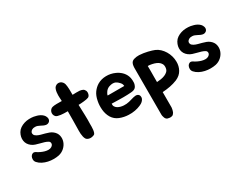

<svg xmlns="http://www.w3.org/2000/svg" viewBox="-94 -1122 2523 1994"><g transform="rotate(-30 1168.0 -124.5)"><path d="M279 -90Q260 -102 236.5 -109Q213 -116 188.5 -122Q164 -128 141 -135.5Q118 -143 99 -157Q58 -188 51.5 -233.5Q45 -279 71 -325Q85 -349 108 -364.5Q131 -380 158.5 -388.5Q186 -397 215 -398Q244 -399 270 -395Q287 -392 306 -386.5Q325 -381 341.5 -372Q358 -363 371.5 -349.5Q385 -336 391 -316Q395 -303 392.5 -291Q390 -279 382.5 -271Q375 -263 363.5 -259Q352 -255 339 -257Q324 -260 311 -266Q298 -272 285 -279Q272 -286 258.5 -291Q245 -296 230 -296Q207 -297 192 -288Q177 -279 171.5 -266Q166 -253 172.5 -238Q179 -223 200 -212Q219 -202 242 -196Q265 -190 287.5 -184Q310 -178 331.5 -170Q353 -162 370 -148Q403 -121 410.5 -85Q418 -49 406 -14Q394 21 364.5 48Q335 75 295 84Q266 90 232.5 90Q199 90 166.5 83Q134 76 104.5 61Q75 46 55 23Q41 7 40.5 -13.5Q40 -34 48.5 -49.5Q57 -65 73 -71Q89 -77 109 -64Q125 -53 147 -42.5Q169 -32 191 -26Q213 -20 233.5 -20Q254 -20 269 -29Q291 -43 292 -61.5Q293 -80 279 -90Z M878 -355Q886 -336 879.5 -313Q873 -290 856 -283Q847 -279 832 -276.5Q817 -274 799.5 -272Q782 -270 765 -269Q748 -268 736 -268Q737 -238 738 -206.5Q739 -175 740 -145Q741 -115 741 -87.5Q741 -60 740 -38Q740 -23 740 -3.5Q740 16 737.5 34Q735 52 730 65.5Q725 79 715 83Q684 96 658.5 90.5Q633 85 622 69Q614 56 610 38.5Q606 21 604.5 2.5Q603 -16 603.5 -33.5Q604 -51 604 -64Q605 -106 605.5 -159.5Q606 -213 606 -267H591Q579 -267 560.5 -267.5Q542 -268 523.5 -270.5Q505 -273 489 -277.5Q473 -282 466 -291Q455 -304 452.5 -319Q450 -334 454.5 -347.5Q459 -361 469 -371.5Q479 -382 492 -385Q510 -390 543 -390.5Q576 -391 605 -390Q604 -400 604 -409.5Q604 -419 603 -428Q602 -440 602 -458.5Q602 -477 604.5 -495.5Q607 -514 613 -530.5Q619 -547 630 -556Q645 -568 660.5 -569.5Q676 -571 689.5 -565Q703 -559 712.5 -547.5Q722 -536 726 -522Q729 -510 731 -493.5Q733 -477 733.5 -459Q734 -441 734 -423Q734 -405 734 -390H744Q759 -390 779 -391Q799 -392 818.5 -390Q838 -388 854 -380.5Q870 -373 878 -355Z M1269 -51Q1281 -54 1293.5 -55Q1306 -56 1316.5 -52Q1327 -48 1334 -38.5Q1341 -29 1341 -12Q1341 0 1335 11Q1329 22 1320 31Q1311 40 1300 46.5Q1289 53 1279 57Q1250 70 1212.5 77Q1175 84 1135 82Q1081 80 1031.5 60.5Q982 41 954 -4Q928 -48 923 -102Q918 -156 928 -204Q939 -262 965.5 -298.5Q992 -335 1029 -357Q1074 -383 1130 -384Q1186 -385 1237 -362Q1271 -347 1298 -321.5Q1325 -296 1339 -260Q1343 -251 1345.5 -238Q1348 -225 1349 -210.5Q1350 -196 1349 -182Q1348 -168 1344 -157Q1338 -139 1329 -129Q1320 -119 1306 -114Q1292 -109 1272.5 -107.5Q1253 -106 1226 -105Q1202 -104 1181 -104Q1160 -104 1138 -104.5Q1116 -105 1092.5 -105.5Q1069 -106 1040 -107Q1037 -87 1045.5 -72.5Q1054 -58 1069 -48.5Q1084 -39 1103 -34Q1122 -29 1140 -28Q1174 -26 1205 -33.5Q1236 -41 1269 -51ZM1226 -245Q1207 -267 1186 -277Q1170 -284 1152.5 -283.5Q1135 -283 1119 -278Q1090 -271 1070 -248Q1068 -246 1063 -238.5Q1058 -231 1053.5 -223Q1049 -215 1047 -208Q1045 -201 1049 -201H1245Q1244 -215 1240 -224.5Q1236 -234 1226 -245Z M1710 -364Q1739 -352 1763 -329.5Q1787 -307 1804.5 -278Q1822 -249 1831.5 -215.5Q1841 -182 1841 -148Q1842 -97 1817.5 -52Q1793 -7 1738 17Q1696 34 1651.5 42.5Q1607 51 1559 54V237Q1559 243 1557.5 248Q1556 253 1556 258Q1554 268 1551.5 276Q1549 284 1545 293Q1541 299 1537 304Q1533 309 1528 314Q1504 326 1478 319Q1462 318 1452 309Q1443 300 1439 290Q1435 280 1432 267Q1431 262 1430.5 257.5Q1430 253 1430 248V-309Q1430 -315 1430.5 -321.5Q1431 -328 1432 -335Q1433 -347 1438 -359Q1447 -384 1475 -393Q1503 -402 1538 -401Q1562 -400 1587.5 -396Q1613 -392 1636.5 -386.5Q1660 -381 1679 -375Q1698 -369 1710 -364ZM1712 -148Q1716 -176 1705.5 -195.5Q1695 -215 1676 -227.5Q1657 -240 1632.5 -247Q1608 -254 1584 -257Q1581 -258 1574.5 -258Q1568 -258 1560 -258Q1560 -226 1560.5 -196.5Q1561 -167 1560 -133V-66Q1583 -67 1608.5 -71Q1634 -75 1656 -84Q1678 -93 1693.5 -108Q1709 -123 1712 -148Z M2161 -90Q2142 -102 2118.5 -109Q2095 -116 2070.5 -122Q2046 -128 2023 -135.5Q2000 -143 1981 -157Q1940 -188 1933.5 -233.5Q1927 -279 1953 -325Q1967 -349 1990 -364.5Q2013 -380 2040.5 -388.5Q2068 -397 2097 -398Q2126 -399 2152 -395Q2169 -392 2188 -386.5Q2207 -381 2223.5 -372Q2240 -363 2253.5 -349.5Q2267 -336 2273 -316Q2277 -303 2274.5 -291Q2272 -279 2264.5 -271Q2257 -263 2245.5 -259Q2234 -255 2221 -257Q2206 -260 2193 -266Q2180 -272 2167 -279Q2154 -286 2140.5 -291Q2127 -296 2112 -296Q2089 -297 2074 -288Q2059 -279 2053.5 -266Q2048 -253 2054.5 -238Q2061 -223 2082 -212Q2101 -202 2124 -196Q2147 -190 2169.5 -184Q2192 -178 2213.5 -170Q2235 -162 2252 -148Q2285 -121 2292.5 -85Q2300 -49 2288 -14Q2276 21 2246.5 48Q2217 75 2177 84Q2148 90 2114.5 90Q2081 90 2048.5 83Q2016 76 1986.5 61Q1957 46 1937 23Q1923 7 1922.5 -13.5Q1922 -34 1930.5 -49.5Q1939 -65 1955 -71Q1971 -77 1991 -64Q2007 -53 2029 -42.5Q2051 -32 2073 -26Q2095 -20 2115.5 -20Q2136 -20 2151 -29Q2173 -43 2174 -61.5Q2175 -80 2161 -90Z"/></g></svg>

Font: BM JUA 
Style: Regular
Weight: 400
Designer: BONGJIN KIM, JAEHYUN KEUM, JUHEE TAE
Foundry: WOOWA BROTHERS Corporation.
Version: Version 1.000